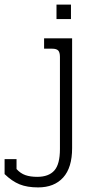

<svg xmlns="http://www.w3.org/2000/svg" viewBox="-35 -647 399 836"><path d="M211 -627H274V-564H211ZM-15 111V46H37V89Q54 108 75.5 115.5Q97 123 127 123Q177 123 201.5 95.5Q226 68 226 2V-399Q226 -419 218.5 -427Q211 -435 192 -435H157V-480H279V-2Q279 83 240 126Q201 169 131 169Q83 169 50 155.5Q17 142 -15 111Z"/></svg>

Font: Pridi ExtraLight
Style: Regular
Weight: 275
Designer: Katatrad Team
Foundry: CadsonDemak
Version: Version 1.001